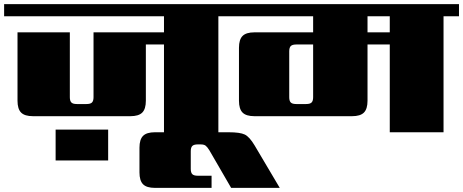

<svg xmlns="http://www.w3.org/2000/svg" viewBox="-40 -642 2248 932"><path d="M230 137V-13H485V137ZM1095 -622V-563H1020V0H756V-426H668V-153Q668 -113 650.5 -95.5Q633 -78 593 -78H120Q80 -78 62.5 -95.5Q45 -113 45 -153V-485H299V-170Q299 -152 306.5 -144.5Q314 -137 333 -137H380Q399 -137 406.5 -144.5Q414 -152 414 -170V-485H756V-563H-20V-622Z M886 92V178Q886 196 893.5 203.5Q901 211 920 211H987V270H712Q672 270 654.5 252.5Q637 235 637 195V75Q637 35 654.5 17.5Q672 0 712 0H1070Q1125 0 1148 11Q1171 22 1196 64L1318 270H1082L976 87Q966 71 958 65Q950 59 934 59H920Q901 59 893.5 66.5Q886 74 886 92Z M1852 -485V-563H1744V-485ZM1480 -170V-426H1398Q1379 -426 1371.5 -418.5Q1364 -411 1364 -393V-170Q1364 -152 1371.5 -144.5Q1379 -137 1398 -137H1446Q1465 -137 1472.5 -144.5Q1480 -152 1480 -170ZM2188 -622V-563H2113V0H1852V-426H1744V-153Q1744 -113 1726.5 -95.5Q1709 -78 1669 -78H1195Q1155 -78 1137.5 -95.5Q1120 -113 1120 -153V-410Q1120 -450 1137.5 -467.5Q1155 -485 1195 -485H1480V-563H1055V-622Z"/></svg>

Font: Sarpanch Black
Style: Regular
Weight: 900
Designer: Manushi Parikh (Devanagari and Latin), Jyotish Sonowal (Devanagari)
Foundry: Indian Type Foundry
Version: Version 2.004;PS 1.0;hotconv 1.0.78;makeotf.lib2.5.61930; tt